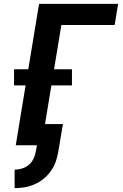

<svg xmlns="http://www.w3.org/2000/svg" viewBox="-20 -755 640 998"><path d="M56 223V127Q75 127 94.5 121Q114 115 129.5 102Q145 89 154 70.5Q163 52 166 33L172 0H62L113 -311H53V-395H127L183 -735H594L576 -625H299L261 -395H354V-311H247L214 -110H307L283 33Q279 59 270 84.5Q261 110 245 133Q229 156 207 174Q185 192 159.5 203Q134 214 108 218.5Q82 223 56 223Z"/></svg>

Font: Iosevka Extrabold Extended
Style: Italic
Weight: 800
Width: 7
Italic angle: -9°
Monospace: yes
Designer: Belleve Invis
Foundry: Belleve Invis
Version: Version 32.5.0; ttfautohint (v1.8.4)